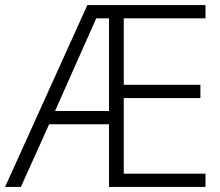

<svg xmlns="http://www.w3.org/2000/svg" viewBox="-21 -734 863 754"><path d="M786 0V-52H465V-349H766V-401H465V-662H786V-714H322L-1 0H61L172 -246H407V0ZM195 -298 357 -662H407V-298Z"/></svg>

Font: Noto Sans Khmer UI Light
Style: Regular
Weight: 300
Designer: Danh Hong and the Monotype Design Team
Foundry: Monotype Imaging Inc.
Version: Version 2.002